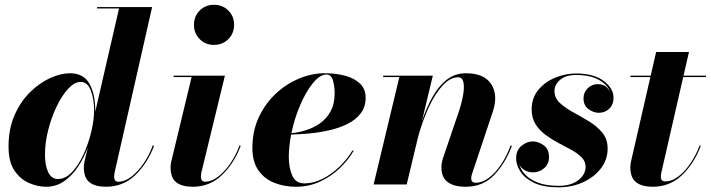

<svg xmlns="http://www.w3.org/2000/svg" viewBox="-20 -780 3006 812"><path d="M382.8 -314Q382.8 -310.8 382.8 -307.4L483.4 -744.1H390.6V-750H623.3L464.6 -50Q463.9 -45.7 463.3 -40.6Q462.6 -35.6 462.6 -32Q462.6 -23.7 466.6 -17.6Q470.5 -11.5 480.7 -11.5Q507.6 -11.5 535.5 -32.8Q563.5 -54.2 587.5 -89.2Q611.6 -124.3 626 -165L631.6 -163.1Q603 -88.1 551.8 -39.2Q500.5 9.8 428.5 9.8Q382.1 9.8 358.3 -9.2Q334.5 -28.1 334.5 -73Q334.5 -76.7 335.3 -83.6Q336.2 -90.6 336.9 -95L351.3 -156.2Q335 -113 310.1 -75.1Q285.2 -37.1 251.3 -13.7Q217.5 9.8 174.8 9.8Q140.4 9.8 103.6 -5.6Q66.9 -21 41.5 -58.1Q16.1 -95.2 16.1 -160.2Q16.1 -235.4 41.6 -293.1Q67.1 -350.8 107.3 -390.3Q147.5 -429.7 192.4 -450Q237.3 -470.2 275.9 -470.2Q333 -470.2 357.9 -426.5Q382.8 -382.8 382.8 -314ZM377.9 -314Q377.9 -361.3 364 -397.5Q350.1 -433.6 321 -433.6Q295.2 -433.6 268.6 -404.9Q241.9 -376.2 219.7 -330Q197.5 -283.7 183.8 -230Q170.2 -176.3 170.2 -126Q170.2 -79.6 184.1 -51.3Q198 -22.9 224.9 -22.9Q257.1 -22.9 284.9 -52.6Q312.7 -82.3 333.6 -128.1Q354.5 -173.8 366.2 -223.6Q377.9 -273.4 377.9 -314Z M800.3 -675Q800.3 -711.2 824.6 -735.5Q848.9 -759.8 885 -759.8Q921.1 -759.8 945.6 -735.5Q970 -711.2 970 -675Q970 -638.9 945.6 -614.5Q921.1 -590.1 885 -590.1Q848.9 -590.1 824.6 -614.5Q800.3 -638.9 800.3 -675ZM998 -163.1Q969.5 -88.1 918.3 -39.2Q867.2 9.8 795.2 9.8Q748.8 9.8 725.1 -9.2Q701.4 -28.1 701.4 -73Q701.4 -76.7 702.1 -83.6Q702.9 -90.6 703.9 -95L790.3 -454.1H714.1V-460H931.2L831.5 -50Q830.8 -45.7 830.2 -40.6Q829.6 -35.6 829.6 -32Q829.6 -23.7 833.7 -17.6Q837.9 -11.5 847.7 -11.5Q873.5 -11.5 900.9 -31.6Q928.2 -51.8 952.5 -86.4Q976.8 -121.1 993.2 -165Z M1201.4 -115.5Q1201.4 -71.3 1215.9 -37.8Q1230.5 -4.4 1267.3 -4.4Q1305.7 -4.4 1344 -23.7Q1382.3 -43 1415.2 -74.6Q1448 -106.2 1470.2 -143.1H1476.1Q1454.1 -104.5 1417.8 -69.5Q1381.6 -34.4 1334.1 -12.3Q1286.6 9.8 1231.2 9.8Q1183.3 9.8 1141.4 -6.3Q1099.4 -22.5 1073.4 -58.7Q1047.4 -95 1047.4 -155Q1047.4 -225.6 1074.2 -283.4Q1101.1 -341.3 1145.6 -383.2Q1190.2 -425 1244.4 -447.6Q1298.6 -470.2 1353.3 -470.2Q1401.9 -470.2 1441 -459.4Q1480.2 -448.5 1503.3 -425.7Q1526.4 -402.8 1526.4 -366.9Q1526.4 -327.4 1505.2 -300.2Q1484.1 -272.9 1449.2 -255.7Q1414.3 -238.5 1372.4 -229Q1330.6 -219.5 1288.5 -215.6Q1246.3 -211.7 1211.4 -210.9Q1201.4 -160.4 1201.4 -115.5ZM1360.4 -464.8Q1333.3 -464.8 1304 -429.2Q1274.7 -393.6 1250.1 -336.9Q1225.6 -280.3 1212.4 -216.8Q1240.7 -219.2 1272.5 -228.9Q1304.2 -238.5 1332.2 -257.7Q1360.1 -276.9 1377.7 -308.3Q1395.3 -339.8 1395.3 -386Q1395.3 -413.6 1388.3 -439.2Q1381.3 -464.8 1360.4 -464.8Z M1668.9 -454.1H1600.6V-460H1810.5L1764.6 -268.6Q1783.9 -325.2 1809.6 -370.8Q1835.2 -416.5 1869.9 -443.4Q1904.5 -470.2 1950.9 -470.2Q2027.6 -470.2 2057.5 -424.1Q2087.4 -377.9 2064.2 -307.9L1975.8 -43Q1972.9 -34.2 1972.9 -24.9Q1972.9 -7.1 1991.9 -7.1Q2019.8 -7.1 2047.5 -27.8Q2075.2 -48.6 2099.1 -84.2Q2123 -119.9 2139.4 -164.6L2145 -163.1Q2116.5 -88.1 2069.2 -39.2Q2022 9.8 1950 9.8Q1846.9 9.8 1846.9 -71Q1846.9 -82.5 1848.4 -91.2Q1849.9 -99.9 1852.1 -106.9L1919.9 -306.6Q1932.9 -345 1938.6 -378.4Q1944.3 -411.9 1939.9 -432.5Q1935.5 -453.1 1917.5 -453.1Q1884.3 -453.1 1852.8 -419.4Q1821.3 -385.7 1794.6 -328.9Q1767.8 -272 1748.5 -202.4L1700 0H1560.1Z M2559.6 -391.1Q2551.3 -419.7 2514.3 -441.3Q2477.3 -462.9 2416.7 -462.9Q2372.6 -462.9 2348.8 -442.4Q2325 -421.9 2325 -395Q2325 -365.7 2347.7 -344.6Q2370.4 -323.5 2403.9 -305.3Q2437.5 -287.1 2470.9 -266.8Q2504.4 -246.6 2527.1 -219.2Q2549.8 -191.9 2549.8 -152.1Q2549.8 -105 2521.4 -67.9Q2492.9 -30.8 2445.9 -9.3Q2398.9 12.2 2342.8 12.2Q2278.1 12.2 2238.5 -6.8Q2199 -25.9 2180.9 -54.2Q2162.8 -82.5 2162.8 -110.1Q2162.8 -144.5 2185.3 -163.2Q2207.8 -181.9 2233.9 -181.9Q2256.3 -181.9 2279.1 -165.8Q2301.8 -149.7 2301.8 -116Q2301.8 -85.9 2281 -68.5Q2260.3 -51 2234.9 -51Q2210.9 -51 2194.6 -63Q2178.2 -75 2175.3 -87.6Q2180.7 -64.9 2199.6 -43.5Q2218.5 -22 2253.7 -8.1Q2288.8 5.9 2342.8 5.9Q2395.3 5.9 2425.9 -18.1Q2456.5 -42 2456.5 -75Q2456.5 -97.4 2440.1 -114.3Q2423.6 -131.1 2397.6 -145.5Q2371.6 -159.9 2342.5 -175Q2313.5 -190.2 2287.5 -209.4Q2261.5 -228.5 2245 -254.6Q2228.5 -280.8 2228.5 -317.1Q2228.5 -366.7 2257.2 -400.6Q2285.9 -434.6 2329.1 -451.9Q2372.3 -469.2 2415.8 -469.2Q2491 -469.2 2532.8 -437.9Q2574.7 -406.5 2574.7 -367.4Q2574.7 -336.7 2556.5 -319.8Q2538.3 -303 2512.2 -303Q2489.7 -303 2468.8 -318.5Q2447.8 -334 2447.8 -364Q2447.8 -390.1 2465.8 -407.1Q2483.9 -424.1 2507.8 -424.1Q2528.3 -424.1 2540.5 -415.3Q2552.7 -406.5 2559.6 -391.1Z M2943.8 -163.1Q2915.3 -88.1 2864.1 -39.2Q2813 9.8 2741 9.8Q2694.6 9.8 2670.2 -9.2Q2645.8 -28.1 2645.8 -73Q2645.8 -76.7 2646.5 -83.6Q2647.2 -90.6 2648.2 -95L2730.5 -454.1H2646V-460H2731.9L2754.9 -560.1H2893.8L2870.8 -460H2965.8V-454.1H2869.4L2776.9 -50Q2776.1 -45.7 2775.5 -40.6Q2774.9 -35.6 2774.9 -32Q2774.9 -12.9 2793 -12.9Q2822.5 -12.9 2850.5 -34.8Q2878.4 -56.6 2901.5 -91.4Q2924.6 -126.2 2939 -165Z"/></svg>

Font: Bodoni* 36
Style: Bold Italic
Weight: 700
Italic angle: -13°
Version: Version 2.000; ttfautohint (v1.8.1)